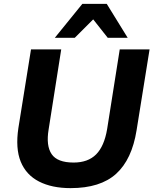

<svg xmlns="http://www.w3.org/2000/svg" viewBox="-20 -960 792 991"><path d="M344 11Q248 11 181.5 -23Q115 -57 87 -125.5Q59 -194 75 -300L140 -705H296L231 -292Q217 -208 246.5 -164.5Q276 -121 360 -121Q434 -121 476 -163Q518 -205 533 -294L598 -705H752L685 -288Q661 -137 579.5 -63Q498 11 344 11ZM263 -765 405 -940H531L639 -765H536L461 -860L366 -765Z"/></svg>

Font: Mulish ExtraBold
Style: Italic
Weight: 800
Italic angle: -9°
Designer: Vernon Adams
Foundry: Vernon Adams
Version: Version 3.603; ttfautohint (v1.8.3)